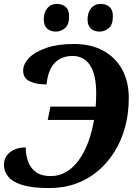

<svg xmlns="http://www.w3.org/2000/svg" viewBox="-21 -948 699 978"><path d="M229 10Q144 10 93.5 -5.5Q43 -21 21 -48Q-1 -75 -1 -108Q-1 -148 30 -172.5Q61 -197 110 -197Q110 -159 122 -125.5Q134 -92 162 -71.5Q190 -51 237 -51Q280 -51 316.5 -72.5Q353 -94 381 -133Q409 -172 428.5 -224.5Q448 -277 458.5 -340Q469 -403 469 -473Q469 -567 438 -615Q407 -663 348 -663Q312 -663 283.5 -647.5Q255 -632 238 -600Q221 -568 216 -518Q161 -518 129 -534.5Q97 -551 97 -588Q97 -622 127 -653Q157 -684 215 -704Q273 -724 356 -724Q442 -724 504.5 -690Q567 -656 601 -594.5Q635 -533 635 -448Q635 -372 617 -303.5Q599 -235 564 -178Q529 -121 479.5 -78.5Q430 -36 367 -13Q304 10 229 10ZM222 -337 236 -405H513L500 -337ZM486.5 -787Q459 -787 442 -802.5Q425 -818 425 -849Q425 -884 442.9 -906Q460.9 -928 491.8 -928Q519 -928 536.5 -913Q554 -898.1 554 -865.6Q554 -822 532.8 -804.5Q511.5 -787 486.5 -787ZM263.5 -787Q236 -787 219 -802.5Q202 -818 202 -849Q202 -884 219.9 -906Q237.9 -928 268.8 -928Q296 -928 313.5 -913Q331 -898.1 331 -865.6Q331 -822 309.8 -804.5Q288.5 -787 263.5 -787Z"/></svg>

Font: Noto Serif
Style: Italic
Weight: 400
Italic angle: -12°
Designer: Monotype Design Team
Foundry: Monotype Imaging Inc.
Version: Version 2.013